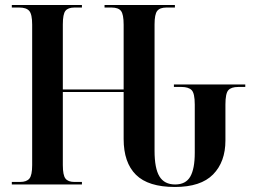

<svg xmlns="http://www.w3.org/2000/svg" viewBox="-20 -734 1009 764"><path d="M676 10Q570 10 521 -38.5Q472 -87 472 -181V-368H230V-77Q230 -37 240.5 -23.5Q251 -10 276 -10H306V0H27V-10H60Q86 -10 97 -23.5Q108 -37 108 -77V-636Q108 -677 96.5 -690.5Q85 -704 57 -704H27V-714H306V-704H276Q251 -704 240.5 -691Q230 -678 230 -637V-378H472V-636Q472 -677 461.5 -690.5Q451 -704 424 -704H396V-714H676V-704H642Q616 -704 605.5 -690.5Q595 -677 595 -637V-134Q595 -64 614.5 -32Q634 0 677 0Q719 0 737 -31Q755 -62 755 -126V-318Q755 -363 742.5 -375.5Q730 -388 702 -388H672V-398H956V-388H928Q900 -388 888.5 -375Q877 -362 877 -318V-175Q877 -90 828 -40Q779 10 676 10Z"/></svg>

Font: Noto Serif Display Condensed SemiBold
Style: Regular
Weight: 600
Width: 3
Designer: Monotype Design Team
Foundry: Monotype Imaging Inc.
Version: Version 2.009